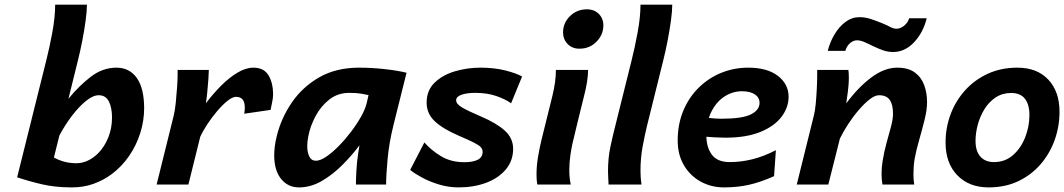

<svg xmlns="http://www.w3.org/2000/svg" viewBox="-20 -794 4578 826"><path d="M235.4 -210.9 211.9 -116.2Q236.8 -103 260.3 -97.4Q283.7 -91.8 308.1 -91.8Q334.5 -91.8 358.4 -103.3Q382.3 -114.7 401.9 -134.3Q429.2 -161.6 445.6 -201.9Q461.9 -242.2 461.9 -288.1Q461.9 -330.1 448.5 -357.2Q435.1 -384.3 404.8 -384.3Q379.9 -384.3 349.1 -359.1Q318.4 -334 288.3 -294.2Q258.3 -254.4 235.4 -210.9ZM217.3 -773.9H354Q354 -747.1 348.4 -705.6Q342.8 -664.1 334 -618.9Q325.2 -573.7 315.4 -534.7L274.4 -369.1Q319.3 -424.3 370.4 -463.6Q421.4 -502.9 481 -502.9Q537.1 -502.9 568.6 -458.5Q600.1 -414.1 600.1 -328.1Q600.1 -274.9 583.5 -221.9Q566.9 -168.9 535.4 -123Q503.9 -77.1 460 -44.4Q424.3 -18.1 381.6 -2.9Q338.9 12.2 289.6 12.2Q218.8 12.2 162.4 -0.7Q106 -13.7 53.7 -31.2L179.2 -534.7Q192.9 -588.4 205.1 -654.5Q217.3 -720.7 217.3 -773.9Z M790.5 0H653.8L727.5 -297.4Q732.4 -316.9 736.1 -351.6Q739.7 -386.2 741.9 -419.7Q744.1 -453.1 744.1 -469.7V-493.2H878.4Q878.4 -481 876.5 -453.4Q874.5 -425.8 871.6 -396.5Q868.7 -367.2 865.7 -349.6Q896.5 -390.6 931.4 -425.5Q966.3 -460.4 1002 -481.7Q1037.6 -502.9 1070.3 -502.9Q1114.7 -502.9 1134.8 -470.5Q1154.8 -438 1154.8 -387.7Q1154.8 -372.6 1151.1 -355.7Q1147.5 -338.9 1144 -321.3L1030.8 -304.7Q1033.2 -320.8 1033.2 -331.1Q1033.2 -377.4 995.6 -377.4Q980.5 -377.4 959 -360.4Q937.5 -343.3 914.6 -316.4Q891.6 -289.6 872.1 -259.8Q852.5 -230 841.3 -205.1Z M1641.1 0H1511.2Q1511.2 -22 1513.2 -58.8Q1515.1 -95.7 1520.5 -131.3L1526.4 -168.9Q1495.6 -127.4 1454.3 -85.7Q1413.1 -43.9 1365.2 -15.9Q1317.4 12.2 1266.1 12.2Q1218.8 12.2 1189.2 -24.4Q1159.7 -61 1159.7 -126Q1159.7 -165 1170.9 -209.5Q1189.9 -286.6 1235.8 -353.5Q1281.7 -420.4 1354 -461.7Q1426.3 -502.9 1524.9 -502.9Q1578.1 -502.9 1634 -496.8Q1689.9 -490.7 1729 -481L1672.9 -256.3Q1653.8 -179.7 1647.5 -110.1Q1641.1 -40.5 1641.1 0ZM1557.6 -350.6 1565.4 -384.8Q1556.2 -387.2 1534.9 -390.9Q1513.7 -394.5 1482.4 -394.5Q1433.6 -394.5 1397 -366Q1360.4 -337.4 1337.4 -294.2Q1314.5 -251 1306.2 -207Q1301.8 -185.1 1301.8 -165.5Q1301.8 -138.2 1310.8 -120.4Q1319.8 -102.5 1338.9 -102.5Q1357.9 -102.5 1383.8 -120.1Q1409.7 -137.7 1437.5 -166Q1465.3 -194.3 1490.7 -227.8Q1516.1 -261.2 1533.9 -293.5Q1551.8 -325.7 1557.6 -350.6Z M2226.1 -464.8 2178.7 -349.6Q2154.8 -367.2 2115.2 -380.9Q2075.7 -394.5 2024.9 -394.5Q1989.3 -394.5 1965.8 -386.5Q1942.4 -378.4 1942.4 -362.8Q1942.4 -346.2 1968.8 -331.1Q1995.1 -315.9 2048.8 -293Q2115.7 -264.6 2151.6 -232.2Q2187.5 -199.7 2187.5 -153.8Q2187.5 -102.5 2156.2 -65.2Q2125 -27.8 2071.8 -7.8Q2018.6 12.2 1952.6 12.2Q1909.2 12.2 1867.9 -0.5Q1826.7 -13.2 1794.4 -30.8Q1762.2 -48.3 1744.6 -63L1805.7 -181.2Q1834.5 -147.9 1877.2 -122.1Q1919.9 -96.2 1977.5 -96.2Q2014.2 -96.2 2035.2 -106.7Q2056.2 -117.2 2056.2 -140.6Q2056.2 -152.3 2048.1 -161.1Q2040 -169.9 2018.1 -180.9Q1996.1 -191.9 1954.1 -210Q1885.7 -239.3 1850.6 -272.2Q1815.4 -305.2 1815.4 -352.5Q1815.4 -404.8 1849.4 -438Q1883.3 -471.2 1936.5 -487.1Q1989.7 -502.9 2046.9 -502.9Q2106.4 -502.9 2153.8 -491Q2201.2 -479 2226.1 -464.8Z M2371.6 -493.2H2510.3Q2508.8 -443.8 2494.1 -387Q2479.5 -330.1 2464.4 -266.6L2442.4 -174.8Q2438.5 -157.2 2433.8 -126Q2429.2 -94.7 2429.2 -61.5Q2429.2 -27.3 2435.5 0H2291.5Q2288.1 -18.6 2288.1 -43Q2288.1 -80.6 2294.9 -120.6Q2301.8 -160.6 2309.1 -190.4L2328.1 -267.1Q2342.3 -322.3 2356.9 -383.3Q2371.6 -444.3 2371.6 -493.2ZM2402.3 -654.8Q2402.3 -695.3 2432.1 -724.6Q2461.9 -753.9 2504.9 -753.9Q2536.6 -753.9 2556.2 -734.1Q2575.7 -714.4 2575.7 -685.1Q2575.7 -644.5 2546.1 -614.5Q2516.6 -584.5 2472.7 -584.5Q2441.4 -584.5 2421.9 -604.7Q2402.3 -625 2402.3 -654.8Z M2735.4 -773.9H2872.1Q2872.1 -747.1 2866.5 -705.6Q2860.8 -664.1 2852.1 -618.9Q2843.3 -573.7 2833.5 -534.7L2763.2 -251.5Q2755.9 -221.7 2745.6 -168.9Q2735.4 -116.2 2735.4 -59.1Q2735.4 -28.8 2739.7 0H2598.1Q2597.7 -11.2 2596.7 -29.1Q2595.7 -46.9 2595.7 -56.6Q2595.7 -112.8 2605.2 -158.4Q2614.7 -204.1 2623.5 -238.3L2697.3 -534.7Q2710.9 -588.4 2723.1 -654.5Q2735.4 -720.7 2735.4 -773.9Z M3317.9 -147.9 3310.1 -36.1Q3251 -9.8 3201.4 1.2Q3151.9 12.2 3094.7 12.2Q3040 12.2 2994.9 -12.5Q2949.7 -37.1 2922.6 -82.5Q2895.5 -127.9 2895.5 -189.5Q2895.5 -260.3 2919.7 -317.9Q2943.8 -375.5 2986.1 -417Q3028.3 -458.5 3083 -480.7Q3137.7 -502.9 3198.7 -502.9Q3280.8 -502.9 3326.7 -467.5Q3372.6 -432.1 3372.6 -377.9Q3372.6 -331.5 3342 -291.3Q3311.5 -251 3251 -226.3Q3190.4 -201.7 3101.1 -201.7Q3081.1 -201.7 3054.9 -203.1Q3028.8 -204.6 3003.7 -207.3Q2978.5 -210 2961.4 -213.4V-297.9Q3032.7 -283.2 3083.5 -283.2Q3172.9 -283.2 3210.2 -301.8Q3247.6 -320.3 3247.6 -351.6Q3247.6 -374.5 3227.5 -387.9Q3207.5 -401.4 3171.4 -401.4Q3132.3 -401.4 3097.4 -379.2Q3062.5 -356.9 3040.8 -314.2Q3019 -271.5 3019 -209Q3019 -161.1 3042.2 -128.9Q3065.4 -96.7 3120.1 -96.7Q3168 -96.7 3217 -108.9Q3266.1 -121.1 3317.9 -147.9Z M3913.1 0H3776.4Q3774.4 -11.2 3773.4 -22.9Q3772.5 -34.7 3772.5 -46.4Q3772.5 -73.2 3776.9 -100.1Q3783.2 -140.1 3793.7 -178.2Q3804.2 -216.3 3813 -248.8Q3821.8 -281.2 3821.8 -305.2Q3821.8 -344.2 3807.6 -364.3Q3793.5 -384.3 3761.7 -384.3Q3744.1 -384.3 3721.4 -366.7Q3698.7 -349.1 3674.6 -321Q3650.4 -293 3629.2 -260.5Q3607.9 -228 3593.3 -197.8L3543.5 0H3407.7L3481.4 -297.4Q3486.3 -315.9 3489.3 -346.9Q3492.2 -377.9 3493.9 -411.4Q3495.6 -444.8 3495.6 -469.7V-493.2H3629.9Q3631.8 -479 3631.8 -455.6Q3631.8 -434.6 3627.9 -402.1Q3624 -369.6 3620.6 -349.1Q3671.4 -418 3728 -460.4Q3784.7 -502.9 3839.8 -502.9Q3887.2 -502.9 3915.3 -482.4Q3943.4 -461.9 3955.8 -428.2Q3968.3 -394.5 3968.3 -354Q3968.3 -321.3 3957.3 -277.3Q3946.3 -233.4 3933.6 -189.2Q3920.9 -145 3915 -111.3Q3912.1 -94.7 3910.9 -77.9Q3909.7 -61 3909.7 -43.9Q3909.7 -20 3913.1 0ZM3616.7 -575.2H3541Q3550.8 -613.8 3570.6 -646.7Q3590.3 -679.7 3617.7 -700Q3645 -720.2 3677.2 -720.2Q3701.2 -720.2 3724.1 -712.9Q3747.1 -705.6 3773.4 -694.8Q3795.4 -686 3809.6 -678.2Q3823.7 -670.4 3837.4 -670.4Q3854 -670.4 3870.1 -683.8Q3886.2 -697.3 3891.1 -715.3H3966.8Q3951.2 -652.8 3911.9 -611.6Q3872.6 -570.3 3822.8 -570.3Q3800.3 -570.3 3781 -576.9Q3761.7 -583.5 3738.8 -594.2Q3716.3 -605.5 3698.7 -613Q3681.2 -620.6 3667 -620.6Q3650.9 -620.6 3636.5 -607.9Q3622.1 -595.2 3616.7 -575.2Z M4047.9 -180.7Q4047.9 -244.6 4069.6 -302.5Q4091.3 -360.4 4132.1 -405.5Q4172.9 -450.7 4229.7 -476.8Q4286.6 -502.9 4356.9 -502.9Q4441.4 -502.9 4489.7 -451.7Q4538.1 -400.4 4538.1 -313Q4538.1 -249.5 4517.1 -191.2Q4496.1 -132.8 4456.3 -86.9Q4416.5 -41 4360.4 -14.4Q4304.2 12.2 4233.4 12.2Q4148.9 12.2 4098.4 -40Q4047.9 -92.3 4047.9 -180.7ZM4330.1 -394Q4292.5 -394 4263.7 -375Q4234.9 -356 4215.6 -325Q4196.3 -293.9 4186.5 -257.8Q4176.8 -221.7 4176.8 -188Q4176.8 -143.6 4197.8 -120.1Q4218.8 -96.7 4255.9 -96.7Q4304.2 -96.7 4338.4 -127Q4372.6 -157.2 4390.6 -203.9Q4408.7 -250.5 4408.7 -298.8Q4408.7 -344.7 4389.2 -369.4Q4369.6 -394 4330.1 -394Z"/></svg>

Font: Andika
Style: Bold Italic
Weight: 700
Italic angle: -14°
Designer: Victor Gaultney, Annie Olsen, Julie Remington, Don Collingsworth, Eric Hays, Becca Hirsbrunner
Foundry: SIL International
Version: Version 6.101